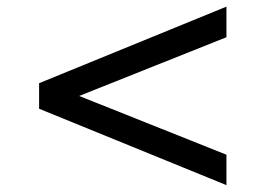

<svg xmlns="http://www.w3.org/2000/svg" viewBox="-20 -595 792 573"><path d="M655.8 -42.5 96.7 -270.5V-346.7L655.8 -575.2V-483.9L216.3 -308.6L655.8 -133.3Z"/></svg>

Font: Kameron SemiBold
Style: Regular
Weight: 600
Designer: Vernon Adams
Foundry: Vernon Adams
Version: Version 1.100